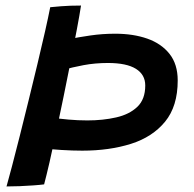

<svg xmlns="http://www.w3.org/2000/svg" viewBox="-20 -661 698 692"><path d="M272 -641Q267 -608 257.2 -556.2Q247.5 -504.5 235.2 -442.2Q223 -380 209.5 -314.5Q196 -249 183 -187.5Q170 -126 158.5 -76.2Q147 -26.5 139 3.5Q124 5.5 100.2 7.2Q76.5 9 51 10Q25.5 11 3.5 11Q10.5 -13.5 23 -61Q35.5 -108.5 51 -170Q66.5 -231.5 83 -298.8Q99.5 -366 115 -430.5Q130.5 -495 142.5 -548.2Q154.5 -601.5 161 -635Q169.5 -636 200.5 -638.5Q231.5 -641 272 -641ZM207 -408.5 226 -519.5Q263 -527 306 -533.2Q349 -539.5 395.5 -539.5Q460 -539.5 510.8 -521.8Q561.5 -504 591 -466.8Q620.5 -429.5 620.5 -371Q620.5 -278 575 -222.5Q529.5 -167 451.8 -142.5Q374 -118 276.5 -118Q241.5 -118 201 -120.5Q160.5 -123 127.5 -127L164 -236.5Q193.5 -233 227.2 -230Q261 -227 295 -227Q351 -227 398.5 -237.8Q446 -248.5 474.8 -275.8Q503.5 -303 503.5 -353Q503.5 -392 469.8 -413Q436 -434 369 -434Q323 -434 281.2 -426.2Q239.5 -418.5 207 -408.5Z"/></svg>

Font: Grandstander Thin Medium
Style: Italic
Weight: 500
Italic angle: -15°
Version: Version 1.200